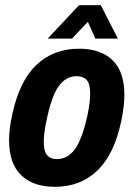

<svg xmlns="http://www.w3.org/2000/svg" viewBox="-20 -710 516 741"><path d="M15 -169Q15 -213 27 -267Q55 -398 121 -460Q187 -522 285 -522Q369 -522 414.5 -477.5Q460 -433 460 -345Q460 -300 448 -243Q421 -114 355.5 -51.5Q290 11 192 11Q108 11 61.5 -34Q15 -79 15 -169ZM318 -267Q328 -316 328 -349Q328 -387 314.5 -401.5Q301 -416 275 -416Q235 -416 207 -378Q179 -340 159 -243Q149 -194 149 -163Q149 -126 162 -111Q175 -96 199 -96Q241 -96 269 -134Q297 -172 318 -267ZM285 -690H369L435 -561H348L319 -626L258 -561H164Z"/></svg>

Font: Decalotype
Style: Bold Italic
Weight: 700
Italic angle: -12°
Designer: Alfredo Marco Pradil
Foundry: Alfredo Marco Pradil
Version: Version 1.0